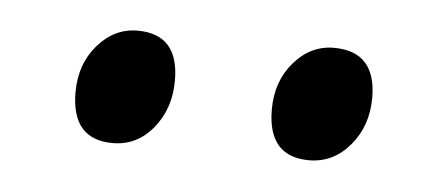

<svg xmlns="http://www.w3.org/2000/svg" viewBox="-26 -700 443 190"><g transform="rotate(5 195.5 -605.5)"><path d="M146 -616Q146 -588 130 -568.5Q114 -549 90 -549Q49 -549 49 -596Q49 -624 65.5 -643Q82 -662 105 -662Q146 -662 146 -616ZM342 -616Q342 -588 325.5 -568.5Q309 -549 285 -549Q244 -549 244 -596Q244 -624 260.5 -643Q277 -662 300 -662Q342 -662 342 -616Z"/></g></svg>

Font: Ekushey Buriganga
Style: Regular
Weight: 400
Designer: Al Mamun Sumon
Foundry: Al Mamun Sumon
Version: Version 1.0